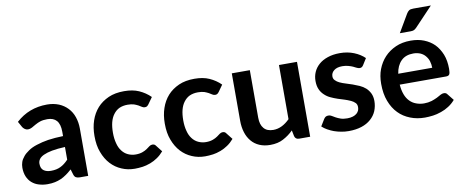

<svg xmlns="http://www.w3.org/2000/svg" viewBox="-64 -1010 3137 1296"><g transform="rotate(-10 1504.0 -361.5)"><path d="M332 -132.3V-219.2Q282.2 -217.3 242.2 -210Q208 -203.6 183.6 -192.4Q161.6 -182.1 151.9 -168Q142.6 -154.3 142.6 -137.7Q142.6 -104.5 162.1 -90.8Q180.7 -77.1 211.9 -77.1Q250.5 -77.1 277.8 -90.8Q304.7 -103.5 332 -132.3ZM70.8 -401.9 48.8 -441.4Q137.2 -522.5 262.2 -522.5Q305.2 -522.5 342.3 -507.8Q377.4 -493.2 402.3 -466.8Q427.7 -439.9 439.9 -403.8Q452.6 -366.7 452.6 -324.2V0H396.5Q379.4 0 369.6 -5.4Q359.4 -10.7 354.5 -26.4L343.3 -63.5Q318.8 -42 305.7 -33.2Q283.2 -17.6 267.1 -10.7Q244.1 -1 224.6 2.9Q202.1 7.8 173.8 7.8Q141.6 7.8 113.8 -1Q87.9 -8.3 66.4 -26.9Q46.9 -43.9 35.6 -70.3Q24.4 -97.2 24.4 -130.9Q24.4 -150.9 30.8 -169.9Q36.6 -187.5 52.7 -206.5Q64.5 -221.7 90.3 -239.3Q114.3 -255.9 148.4 -266.6Q186 -278.8 228 -285.6Q275.4 -292.5 332 -293.9V-324.2Q332 -375.5 310.1 -400.4Q288.6 -424.8 246.6 -424.8Q217.3 -424.8 196.8 -418Q181.6 -413.1 162.1 -402.3Q155.8 -398.4 134.8 -386.7Q121.1 -379.4 107.4 -379.4Q95.2 -379.4 85.4 -386.7Q75.2 -394.5 70.8 -401.9Z M968.3 -449.7 936 -404.3Q930.7 -397.5 925.3 -393.6Q919.9 -389.6 909.7 -389.6Q899.9 -389.6 891.1 -395.5Q888.2 -397 881.1 -401.6Q874 -406.2 869.6 -408.7Q854.5 -416.5 840.3 -421.4Q821.8 -426.8 797.4 -426.8Q765.6 -426.8 740.2 -415.5Q716.8 -404.3 699.7 -381.3Q683.6 -360.4 675.3 -328.6Q667.5 -297.9 667.5 -257.3Q667.5 -216.8 676.3 -184.6Q684.1 -152.8 701.2 -130.9Q717.8 -108.9 741.2 -98.1Q766.1 -86.4 794.4 -86.4Q821.8 -86.4 842.3 -94.2Q859.9 -100.6 873 -109.9Q879.4 -114.3 895 -126Q904.3 -132.8 915.5 -132.8Q930.7 -132.8 938 -121.6L973.1 -76.7Q952.6 -52.7 928.7 -36.6Q905.3 -20.5 879.4 -10.7Q848.6 0.5 826.2 3.4Q796.4 7.3 772 7.3Q723.1 7.3 682.1 -10.7Q640.1 -28.3 608.9 -62Q577.6 -95.7 559.1 -145.5Q541 -191.9 541 -257.3Q541 -315.4 557.1 -362.3Q573.2 -410.2 605 -445.8Q635.7 -480 682.6 -501Q727.5 -521 790 -521Q848.6 -521 890.6 -502.4Q935.5 -482.4 968.3 -449.7Z M1450.2 -449.7 1418 -404.3Q1412.6 -397.5 1407.2 -393.6Q1401.9 -389.6 1391.6 -389.6Q1381.8 -389.6 1373 -395.5Q1370.1 -397 1363 -401.6Q1356 -406.2 1351.6 -408.7Q1336.4 -416.5 1322.3 -421.4Q1303.7 -426.8 1279.3 -426.8Q1247.6 -426.8 1222.2 -415.5Q1198.7 -404.3 1181.6 -381.3Q1165.5 -360.4 1157.2 -328.6Q1149.4 -297.9 1149.4 -257.3Q1149.4 -216.8 1158.2 -184.6Q1166 -152.8 1183.1 -130.9Q1199.7 -108.9 1223.1 -98.1Q1248 -86.4 1276.4 -86.4Q1303.7 -86.4 1324.2 -94.2Q1341.8 -100.6 1355 -109.9Q1361.3 -114.3 1377 -126Q1386.2 -132.8 1397.5 -132.8Q1412.6 -132.8 1419.9 -121.6L1455.1 -76.7Q1434.6 -52.7 1410.6 -36.6Q1387.2 -20.5 1361.3 -10.7Q1330.6 0.5 1308.1 3.4Q1278.3 7.3 1253.9 7.3Q1205.1 7.3 1164.1 -10.7Q1122.1 -28.3 1090.8 -62Q1059.6 -95.7 1041 -145.5Q1022.9 -191.9 1022.9 -257.3Q1022.9 -315.4 1039.1 -362.3Q1055.2 -410.2 1086.9 -445.8Q1117.7 -480 1164.6 -501Q1209.5 -521 1272 -521Q1330.6 -521 1372.6 -502.4Q1417.5 -482.4 1450.2 -449.7Z M1850.6 -513.2H1974.1V0H1898.9Q1874 0 1867.7 -22.5L1859.4 -63.5Q1829.6 -33.2 1789.6 -12.2Q1752.4 7.8 1700.2 7.8Q1658.7 7.8 1626 -6.3Q1593.3 -20.5 1571.8 -46.4Q1549.3 -73.2 1538.6 -108.4Q1527.3 -144.5 1527.3 -187V-513.2H1650.9V-187Q1650.9 -139.6 1672.9 -114.3Q1694.3 -88.4 1737.8 -88.4Q1768.6 -88.4 1797.9 -103Q1825.2 -116.7 1850.6 -142.1Z M2437 -457.5 2409.2 -413.1Q2404.3 -405.3 2398.4 -401.9Q2393.6 -398.4 2384.8 -398.4Q2375 -398.4 2365.7 -403.3Q2362.3 -404.8 2354.2 -408.7Q2346.2 -412.6 2341.8 -415Q2330.1 -420.4 2311 -425.8Q2292.5 -431.2 2270 -431.2Q2233.4 -431.2 2213.4 -415.5Q2192.4 -399.4 2192.4 -375Q2192.4 -358.4 2203.1 -347.7Q2215.3 -335 2231.4 -327.6Q2252.4 -317.9 2271.5 -312.5Q2286.6 -308.1 2317.9 -297.4Q2330.6 -293 2363.3 -279.3Q2386.2 -269 2403.8 -253.4Q2420.9 -237.8 2432.1 -215.3Q2442.9 -192.4 2442.9 -162.6Q2442.9 -127.4 2429.7 -94.7Q2416.5 -63.5 2390.1 -40.5Q2363.8 -17.1 2326.2 -4.9Q2287.1 7.8 2237.8 7.8Q2210 7.8 2186 2.9Q2163.1 -1 2137.7 -9.8Q2119.6 -16.1 2094.7 -29.8Q2077.6 -39.1 2059.6 -55.2L2088.4 -102.1Q2094.2 -110.8 2101.1 -115.2Q2108.4 -119.6 2120.1 -119.6Q2131.3 -119.6 2142.1 -112.8Q2147 -109.4 2165.5 -99.1Q2179.7 -91.3 2197.8 -85Q2215.3 -78.6 2243.7 -78.6Q2264.6 -78.6 2281.7 -84Q2295.9 -88.4 2307.6 -97.7Q2317.4 -106 2322.8 -117.7Q2327.1 -128.4 2327.1 -140.6Q2327.1 -159.2 2316.9 -169.9Q2304.2 -182.6 2288.1 -189.9Q2262.2 -201.2 2247.6 -205.6Q2226.6 -211.4 2201.2 -220.2Q2175.3 -229 2154.8 -238.8Q2132.8 -248.5 2114.3 -266.1Q2095.2 -283.7 2085.4 -306.6Q2074.7 -330.1 2074.7 -364.3Q2074.7 -396.5 2086.9 -424.3Q2099.1 -452.6 2124 -474.6Q2148.4 -496.1 2184.6 -508.3Q2221.2 -521 2268.1 -521Q2321.3 -521 2364.7 -503.4Q2408.2 -485.8 2437 -457.5Z M2633.3 -315.4H2866.2Q2866.2 -337.9 2859.4 -360.8Q2853.5 -380.4 2838.9 -397.9Q2826.2 -413.6 2805.2 -423.3Q2782.7 -432.6 2756.8 -432.6Q2703.6 -432.6 2672.9 -401.9Q2641.1 -370.1 2633.3 -315.4ZM2948.2 -241.2H2630.4Q2633.3 -202.1 2644.5 -172.9Q2654.8 -145 2673.8 -125.5Q2692.4 -106.4 2716.8 -97.7Q2742.2 -87.9 2771 -87.9Q2798.8 -87.9 2823.2 -95.2Q2840.3 -100.6 2861.3 -110.4Q2867.2 -113.3 2877 -118.9Q2886.7 -124.5 2889.6 -126Q2901.9 -132.8 2913.1 -132.8Q2928.7 -132.8 2936 -121.6L2971.7 -76.7Q2951.2 -52.7 2925.8 -36.6Q2901.4 -20.5 2872.6 -10.7Q2840.3 0.5 2815.9 3.4Q2784.7 7.3 2760.3 7.3Q2705.6 7.3 2660.6 -10.7Q2612.8 -29.3 2580.6 -63Q2546.9 -97.2 2527.3 -148.9Q2507.8 -199.7 2507.8 -267.6Q2507.8 -323.2 2524.4 -366.7Q2542.5 -413.6 2573.7 -446.8Q2605 -480.5 2650.9 -501Q2695.3 -521 2753.9 -521Q2804.2 -521 2843.8 -505.4Q2885.7 -488.8 2914.1 -460.4Q2942.4 -431.6 2960.4 -387.7Q2977.1 -345.2 2977.1 -288.6Q2977.1 -260.7 2971.2 -251Q2965.3 -241.2 2948.2 -241.2ZM2810.1 -731H2930.2L2806.6 -600.6Q2796.9 -590.8 2788.6 -586.9Q2779.3 -583 2765.6 -583H2691.4L2762.7 -704.6Q2770.5 -717.8 2780.3 -724.6Q2789.6 -731 2810.1 -731Z"/></g></svg>

Font: Lato-SemiBold
Style: Bold
Weight: 500
Designer: Lukasz Dziedzic with Adam Twardoch and Botio Nikoltchev
Foundry: tyPoland Lukasz Dziedzic
Version: ""